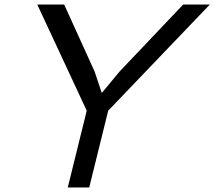

<svg xmlns="http://www.w3.org/2000/svg" viewBox="-20 -830 949 850"><path d="M909 -810 459 -340 375 0H280L364 -340L145 -810H264L399 -513L430 -420H432L509 -513L791 -810Z"/></svg>

Font: TypoPRO Sinkin Sans
Style: 400 Italic
Weight: 400
Italic angle: -112°
Designer: Keith Bates
Foundry: K-Type
Version: Sinkin Sans (version 1.0)  by Keith Bates   •   © 2014   www